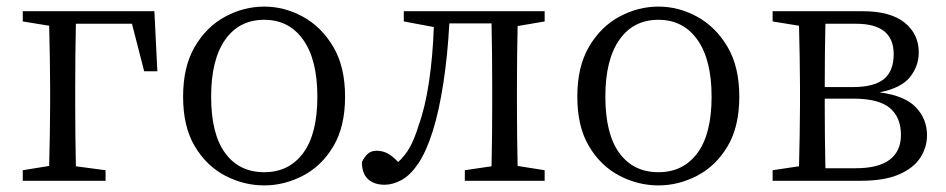

<svg xmlns="http://www.w3.org/2000/svg" viewBox="-20 -548 2867 582"><path d="M380 -476H210Q209 -434 208.5 -380Q208 -326 208 -283V-228Q208 -189 208.5 -137.5Q209 -86 210 -44L300 -32V0H49V-32L129 -45Q130 -86 131 -137.5Q132 -189 132 -228V-283Q132 -324 131 -376.5Q130 -429 129 -470L49 -483V-514H448L457 -332H417Z M781 14Q719 14 662.5 -15.5Q606 -45 570.5 -104.5Q535 -164 535 -255Q535 -346 570.5 -406.5Q606 -467 662.5 -497.5Q719 -528 781 -528Q842 -528 898 -497.5Q954 -467 990 -406.5Q1026 -346 1026 -255Q1026 -164 990.5 -104.5Q955 -45 898.5 -15.5Q842 14 781 14ZM781 -26Q856 -26 899 -84Q942 -142 942 -255Q942 -367 899 -427.5Q856 -488 781 -488Q705 -488 662.5 -427.5Q620 -367 620 -255Q620 -142 662.5 -84Q705 -26 781 -26Z M1631 -483 1549 -469Q1548 -428 1547.5 -376.5Q1547 -325 1547 -286V-228Q1547 -189 1547.5 -137.5Q1548 -86 1549 -45L1631 -32V0H1389V-32L1470 -44Q1471 -86 1471.5 -137.5Q1472 -189 1472 -228V-286Q1472 -327 1471.5 -381.5Q1471 -436 1470 -477H1342Q1337 -381 1324 -296.5Q1311 -212 1292 -151Q1272 -88 1248 -52.5Q1224 -17 1197.5 -2.5Q1171 12 1146 12Q1114 12 1095.5 -5Q1077 -22 1077 -57Q1085 -73 1095 -82Q1105 -91 1122 -91Q1141 -91 1156.5 -82Q1172 -73 1187 -57Q1208 -76 1222.5 -102Q1237 -128 1249 -168Q1269 -223 1280.5 -300.5Q1292 -378 1295 -466L1204 -483V-514H1631Z M1976 14Q1914 14 1857.5 -15.5Q1801 -45 1765.5 -104.5Q1730 -164 1730 -255Q1730 -346 1765.5 -406.5Q1801 -467 1857.5 -497.5Q1914 -528 1976 -528Q2037 -528 2093 -497.5Q2149 -467 2185 -406.5Q2221 -346 2221 -255Q2221 -164 2185.5 -104.5Q2150 -45 2093.5 -15.5Q2037 14 1976 14ZM1976 -26Q2051 -26 2094 -84Q2137 -142 2137 -255Q2137 -367 2094 -427.5Q2051 -488 1976 -488Q1900 -488 1857.5 -427.5Q1815 -367 1815 -255Q1815 -142 1857.5 -84Q1900 -26 1976 -26Z M2482 -38H2573Q2643 -38 2677 -64Q2711 -90 2711 -139Q2711 -192 2677.5 -220.5Q2644 -249 2566 -249H2480V-228Q2480 -188 2480.5 -134Q2481 -80 2482 -38ZM2575 -476H2482Q2481 -436 2480.5 -383.5Q2480 -331 2480 -284H2564Q2629 -284 2659 -308Q2689 -332 2689 -384Q2689 -476 2575 -476ZM2322 -514H2595Q2679 -514 2722 -479.5Q2765 -445 2765 -389Q2765 -348 2738.5 -314.5Q2712 -281 2646 -268Q2723 -258 2756.5 -222.5Q2790 -187 2790 -138Q2790 -102 2770 -70.5Q2750 -39 2705.5 -19.5Q2661 0 2589 0H2322V-32L2402 -44Q2403 -85 2404 -137Q2405 -189 2405 -228V-286Q2405 -326 2404 -377.5Q2403 -429 2402 -470L2322 -483Z"/></svg>

Font: Shippori Mincho TTF
Style: Regular
Weight: 400
Version: Version 2.100